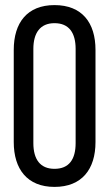

<svg xmlns="http://www.w3.org/2000/svg" viewBox="-20 -727 429 754"><path d="M34 -169C34 -63 87 7 194 7C302 7 355 -63 355 -169V-531C355 -638 302 -707 194 -707C87 -707 34 -638 34 -531ZM111 -535C111 -598 138 -636 194 -636C251 -636 277 -598 277 -535V-165C277 -101 251 -64 194 -64C138 -64 111 -101 111 -165Z"/></svg>

Font: VL Bebas Neue Regular
Style: Regular
Weight: 400
Designer: Ryoichi Tsunekawa
Foundry: Ryoichi Tsunekawa
Version: Version 001.003